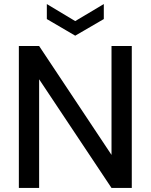

<svg xmlns="http://www.w3.org/2000/svg" viewBox="-20 -927 743 947"><path d="M73 0V-700H173L530 -163V-700H630V0H530L173 -536V0ZM351 -751 211 -833V-907L351 -823L492 -907V-833Z"/></svg>

Font: DM Sans Medium
Style: Regular
Weight: 500
Designer: Colophon Foundry, Jonny Pinhorn
Foundry: Colophon Foundry
Version: Version 4.004; ttfautohint (v1.8.4.7-5d5b)